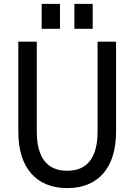

<svg xmlns="http://www.w3.org/2000/svg" viewBox="-20 -953 690 986"><path d="M194 -805H288V-933H194ZM362 -805H456V-933H362ZM74 -739V-276C74 -92 166 13 325 13C485 13 576 -92 576 -276V-739H481V-276C481 -144 428 -76 325 -76C222 -76 169 -144 169 -276V-739Z"/></svg>

Font: Involve Medium
Style: Regular
Weight: 500
Designer: Stefan Peev
Foundry: Context Ltd.
Version: Version 1.001